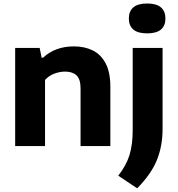

<svg xmlns="http://www.w3.org/2000/svg" viewBox="-20 -814 990 1070"><path d="M64.5 0V-547H201L212 -492.5H220Q287.5 -555.5 392 -555.5Q451.5 -555.5 497.2 -532.8Q543 -510 569 -460.2Q595 -410.5 595 -329.5V0H429V-320Q429 -373.5 406.2 -394.2Q383.5 -415 343 -415Q313 -415 282.5 -403.5Q252 -392 231 -368.5V0ZM744.5 235.5 639 165Q683.5 108.5 701.5 50.5Q719.5 -7.5 719.5 -88V-547H886V-94.5Q886 0 854.2 78.2Q822.5 156.5 744.5 235.5ZM800 -628Q748 -628 723 -649.5Q698 -671 698 -711Q698 -751 723 -772.8Q748 -794.5 800 -794.5Q852 -794.5 877 -772.8Q902 -751 902 -711Q902 -671 877 -649.5Q852 -628 800 -628Z"/></svg>

Font: Encode Sans SmExp
Style: Bold
Weight: 700
Width: 6
Designer: Multiple Designers
Foundry: Impallari Type
Version: Version 3.002; ttfautohint (v1.8.3) -l 8 -r 50 -G 200 -x 14 